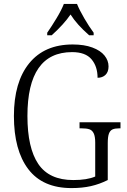

<svg xmlns="http://www.w3.org/2000/svg" viewBox="-20 -950 648 980"><path d="M51 -358Q51 -531 129 -627Q207 -723 351 -723Q410 -723 451.5 -707.5Q493 -692 513.5 -666.5Q534 -641 534 -611Q534 -583 518.5 -568Q503 -553 478 -553Q478 -611 447 -647.5Q416 -684 348 -684Q120 -684 120 -358Q120 -195 175.5 -113Q231 -31 354 -31Q425 -31 466 -49V-222Q466 -253 458.5 -269Q451 -285 436.5 -290Q422 -295 396 -295H386V-326H595V-295H589Q567 -295 554.5 -289.5Q542 -284 536 -268Q530 -252 530 -219V-31Q488 -10 444 0Q400 10 345 10Q198 10 124.5 -86.5Q51 -183 51 -358ZM221 -783Q244 -816 269 -857.5Q294 -899 306 -930H373Q386 -898 410.5 -856Q435 -814 458 -783V-770H435Q373 -824 340 -876Q307 -827 244 -770H221Z"/></svg>

Font: Noto Serif NarrowLight
Style: Regular
Weight: 300
Width: 4
Designer: Monotype Design Team
Foundry: Monotype Imaging Inc.
Version: Version 1.001